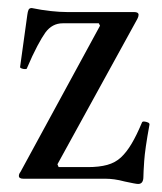

<svg xmlns="http://www.w3.org/2000/svg" viewBox="-20 -445 403 478"><path d="M324 13Q321 13 313 11.5Q305 10 291 7Q276 3 264.5 1.5Q253 0 244 0H39Q27 0 27 -7Q27 -12 31 -17L229 -381L226 -387H136Q110 -387 93 -364Q85 -353 73 -330.5Q61 -308 47 -275Q47 -273 42.5 -273Q38 -273 34 -274.5Q30 -276 30 -278L48 -408Q49 -416 51 -420.5Q53 -425 59 -425Q83 -420 106 -417.5Q129 -415 147 -415H314Q325 -415 325 -408Q325 -404 322 -398L123 -36L126 -29H199Q227 -29 247 -34.5Q267 -40 281 -53Q295 -66 307.5 -87Q320 -108 333 -139Q334 -143 339 -142.5Q344 -142 348.5 -140Q353 -138 352 -134Q341 -74 339 -44Q337 -14 337 -5Q337 13 324 13Z"/></svg>

Font: Junicode VF
Style: Regular
Weight: 400
Designer: Peter S. Baker
Version: Version 2.213